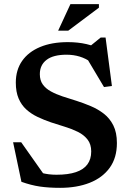

<svg xmlns="http://www.w3.org/2000/svg" viewBox="-20 -891 626 923"><path d="M480 -647.5 403 -661 464 -710.5H487.5L518 -477.5L480 -472.5L388 -627L419 -591Q392.5 -610 363 -619Q333.5 -628 300 -628Q236 -628 203.8 -603.2Q171.5 -578.5 171.5 -534.5Q171.5 -504.5 185.8 -484.8Q200 -465 224.8 -451.5Q249.5 -438 281 -427.5Q312.5 -417 347 -406.5Q381.5 -395.5 416 -381Q450.5 -366.5 479 -344.5Q507.5 -322.5 524.8 -288.2Q542 -254 542 -203.5Q542 -132 507.2 -84.2Q472.5 -36.5 411 -12.2Q349.5 12 269 12Q214.5 12 171.8 5.8Q129 -0.5 83 -17L43 -207H82L215 -18.5L106 -90Q147 -69 179.8 -60Q212.5 -51 251.5 -51Q308 -51 345 -63.5Q382 -76 400.2 -100.8Q418.5 -125.5 418.5 -163Q418.5 -197.5 401 -220Q383.5 -242.5 355 -256.8Q326.5 -271 292.2 -281.5Q258 -292 224.5 -303Q191 -314.5 160.5 -329Q130 -343.5 106.5 -364.8Q83 -386 69.5 -417.5Q56 -449 56 -494Q56 -554.5 86.2 -598Q116.5 -641.5 172.8 -665Q229 -688.5 306 -688.5Q354.5 -688.5 395.8 -679Q437 -669.5 480 -647.5ZM259.5 -743.5 318.5 -871H455.5V-854L308 -743.5Z"/></svg>

Font: Newsreader 16pt SemiBold
Style: Regular
Weight: 600
Designer: Hugues Gentile
Foundry: Production Type
Version: Version 1.003